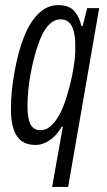

<svg xmlns="http://www.w3.org/2000/svg" viewBox="-20 -558 419 755"><path d="M185 177 227 -59H222Q210 -37 193 -21Q176 -5 157.5 3.5Q139 12 119 12Q87 12 66 -2.5Q45 -17 34 -48.5Q23 -80 23 -128Q23 -163 26.5 -200Q30 -237 37 -274Q51 -355 75 -414.5Q99 -474 133 -506Q167 -538 208 -538Q252 -538 272.5 -514Q293 -490 300 -456H305L323 -526H370L248 177ZM140 -46Q157 -46 172 -56.5Q187 -67 200.5 -86Q214 -105 225.5 -131.5Q237 -158 246 -191Q257 -228 263.5 -260.5Q270 -293 273.5 -322.5Q277 -352 276 -378Q276 -412 270 -435Q264 -458 251.5 -470Q239 -482 218 -482Q196 -482 177 -465Q158 -448 143.5 -416.5Q129 -385 117 -341Q107 -304 100.5 -268.5Q94 -233 91 -201.5Q88 -170 88 -140Q88 -92 100 -69Q112 -46 140 -46Z"/></svg>

Font: Archivo ExtraCondensed Light
Style: Italic
Weight: 300
Width: 2
Italic angle: -10°
Designer: Hector Gatti
Foundry: Omnibus-Type
Version: Version 2.001